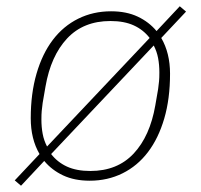

<svg xmlns="http://www.w3.org/2000/svg" viewBox="-20 -564 640 612"><path d="M27 11 106 -73Q78 -121 78 -187Q78 -266 96.5 -329.5Q115 -393 148.5 -437Q182 -481 229.5 -504.5Q277 -528 334 -528Q383 -528 419 -511Q455 -494 479 -465L553 -544L573 -527L494 -443Q522 -395 522 -329Q522 -249 503.5 -186Q485 -123 451.5 -79Q418 -35 370.5 -11.5Q323 12 266 12Q217 12 181 -5Q145 -22 121 -51L47 28ZM332 -497Q246 -497 194 -441.5Q142 -386 125 -288L116 -236Q114 -221 113 -210.5Q112 -200 112 -183Q112 -159 116 -137.5Q120 -116 130 -97L457 -443Q437 -469 406.5 -483Q376 -497 332 -497ZM268 -19Q354 -19 406 -74.5Q458 -130 475 -228L484 -280Q486 -295 487 -305.5Q488 -316 488 -333Q488 -357 484 -378.5Q480 -400 470 -419L143 -73Q163 -47 193.5 -33Q224 -19 268 -19Z"/></svg>

Font: IBM Plex Mono ExtraLight
Style: Italic
Weight: 200
Italic angle: -9°
Monospace: yes
Designer: Mike Abbink, Paul van der Laan, Pieter van Rosmalen
Foundry: Bold Monday
Version: Version 2.3